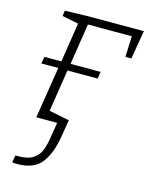

<svg xmlns="http://www.w3.org/2000/svg" viewBox="-115 -598 705 908"><g transform="rotate(15 237.5 -144.0)"><path d="M207 -525H475L451 -385H422L426 -487H211L180 -286H327L322 -252H174L142 -46L241 -26L227 59Q214 140 177.5 188.5Q141 237 58 237Q41 237 34 235L40 200H55Q102 200 127.5 182.5Q153 165 163.5 137.5Q174 110 180 68L191 0H89L129 -252H46L52 -286H135L165 -479L85 -495L89 -522Z"/></g></svg>

Font: Bitter Pro Light
Style: Italic
Weight: 300
Italic angle: -9°
Designer: Sol Matas, and Bitter project Authors
Foundry: Sol Matas
Version: Version 1.010